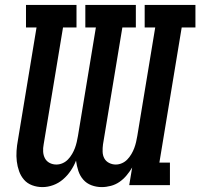

<svg xmlns="http://www.w3.org/2000/svg" viewBox="-20 -755 817 783"><path d="M395 8Q373 8 353 0.5Q333 -7 319.5 -22.5Q306 -38 299.5 -58Q293 -78 290 -100Q282 -79 268.5 -59Q255 -39 237 -23.5Q219 -8 197 0Q175 8 153 8Q153 8 153 8Q153 8 153 8Q131 8 111 0.5Q91 -7 78 -22Q65 -37 58 -56.5Q51 -76 48.5 -97Q46 -118 47.5 -140Q49 -162 53 -183L129 -643H86V-735H292V-643H237L158 -166Q155 -151 156 -136Q157 -121 163.5 -109Q170 -97 182.5 -90.5Q195 -84 210 -84Q223 -84 235.5 -89.5Q248 -95 257.5 -105Q267 -115 274 -127Q281 -139 285.5 -151Q290 -163 293 -176Q296 -189 298 -201L371 -643H328V-735H534V-643H479L400 -166Q398 -151 398.5 -136Q399 -121 405.5 -109Q412 -97 425 -90.5Q438 -84 452 -84Q465 -84 477.5 -89.5Q490 -95 499.5 -105Q509 -115 516 -127Q523 -139 527.5 -151Q532 -163 535 -176Q538 -189 540 -201L613 -643H570V-735H777V-643H721L630 -92H673V0H507L519 -72Q509 -55 496 -39.5Q483 -24 467 -13Q451 -2 432 3Q413 8 395 8Z"/></svg>

Font: Iosevka Etoile SmBdObl
Style: Regular
Weight: 600
Italic angle: -9°
Designer: Belleve Invis
Foundry: Belleve Invis
Version: Version 15.5.2; ttfautohint (v1.8.4)